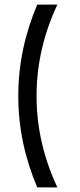

<svg xmlns="http://www.w3.org/2000/svg" viewBox="-20 -820 351 840"><path d="M231 0C170 -131 140 -262 140 -400C140 -538 170 -669 231 -800H143C89 -673 60 -540 60 -400C60 -260 89 -127 143 0Z"/></svg>

Font: Gauge
Style: Regular
Weight: 400
Designer: Daniel Pimley
Foundry: Daniel Pimley
Version: Version 1.004;PS 001.001;hotconv 1.0.56